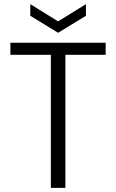

<svg xmlns="http://www.w3.org/2000/svg" viewBox="-20 -905 560 925"><path d="M489 -699V-641H295V0H225V-641H30V-699ZM394 -829 260 -747 126 -829V-885L260 -802L394 -885Z"/></svg>

Font: Poppins-tnum Light
Style: Regular
Weight: 300
Designer: Ninad Kale (Devanagari), Jonny Pinhorn (Latin)
Foundry: Indian Type Foundry
Version: Version 4.004